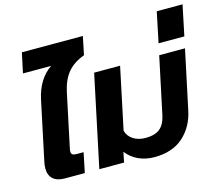

<svg xmlns="http://www.w3.org/2000/svg" viewBox="-109 -925 1263 1086"><g transform="rotate(-15 522.0 -382.0)"><path d="M54 -83Q54 -102 58 -119L131 -464Q156 -581 236 -635H71L96 -752H453L431 -645Q368 -622 333 -580Q298 -538 283 -467L218 -160Q215 -147 215 -139Q215 -126 222.5 -121Q230 -116 247 -116H287L263 0H147Q101 0 77.5 -21.5Q54 -43 54 -83Z M505 -60 493 0H348L461 -535H613L537 -175Q545 -142 575 -122.5Q605 -103 647 -103Q702 -103 731 -126.5Q760 -150 771 -200L842 -535H993L920 -191Q901 -99 837.5 -42Q774 15 668 15Q618 15 575.5 -4Q533 -23 505 -60Z M893 -779H1044L1007 -601H856Z"/></g></svg>

Font: Prompt SemiBold
Style: Italic
Weight: 600
Italic angle: -12°
Designer: Katatrad Team
Foundry: CadsonDemak
Version: Version 1.001